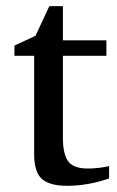

<svg xmlns="http://www.w3.org/2000/svg" viewBox="-20 -600 380 623"><path d="M334 -21Q265.1 2.9 198.2 2.9Q140.6 2.9 115.7 -19.5Q90.8 -42 90.8 -100.1V-418.9H26.9V-452.1L95.2 -483.9L140.1 -580.1H184.1V-469.2H325.2V-418.9H184.1V-152.8Q184.1 -95.7 204.1 -73.2Q222.2 -53.2 264.2 -53.2Q300.3 -53.2 334 -61Z"/></svg>

Font: Ezra SIL SR
Style: Regular
Weight: 400
Designer: Development by SIL's NRSI team. OpenType tables by Ralph Hancock ( hancock@dircon.co.uk ).
Foundry: Development by SIL's NRSI team.
Version: Version 2.51; 2007